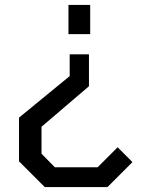

<svg xmlns="http://www.w3.org/2000/svg" viewBox="-20 -543 586 777"><path d="M257 -405V-523H345V-405ZM161 214 57 110V-67L262 -235V-323H340V-194L148 -30V79L202 134H375L456 53L516 113L415 214Z"/></svg>

Font: Tomorrow
Style: Regular
Weight: 400
Designer: Tony de Marco, Monica Rizzolli
Foundry: Just in Type
Version: Version 2.002